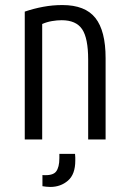

<svg xmlns="http://www.w3.org/2000/svg" viewBox="-20 -552 511 760"><path d="M78 0V-506Q113 -518 150.5 -525Q188 -532 227 -532Q317 -532 357.5 -481Q398 -430 398 -322V0H329V-316Q329 -401 305 -436.5Q281 -472 224 -472Q206 -472 185.5 -468.5Q165 -465 147 -457V0ZM179 188Q172 188 162.5 187Q153 186 148 185V141Q189 144 202 127Q215 110 215 74V57H277Q278 64 278 71.5Q278 79 278 84Q278 138 249 163Q220 188 179 188Z"/></svg>

Font: Ubuntu Sans Condensed
Style: Regular
Weight: 400
Width: 3
Designer: Dalton Maag Ltd
Foundry: Dalton Maag Ltd
Version: Version 1.006; ttfautohint (v1.8.4.7-5d5b)